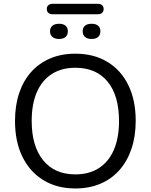

<svg xmlns="http://www.w3.org/2000/svg" viewBox="-20 -1002 808 1030"><path d="M383.9 9Q285.5 9 212.8 -35.5Q140 -80 100.2 -161.2Q60.5 -242.5 60.5 -352.9Q60.5 -436.5 83 -503Q105.5 -569.5 147.8 -616.5Q190 -663.5 249.8 -688.8Q309.5 -714 384.1 -714Q483.5 -714 556.2 -670Q629 -626 668.5 -545.2Q708 -464.5 708 -354.1Q708 -270.5 685.2 -203.5Q662.5 -136.5 620.2 -89Q578 -41.5 518.2 -16.2Q458.5 9 383.9 9ZM383.9 -66.5Q458.4 -66.5 510.7 -100.2Q563 -134 590.8 -198.2Q618.5 -262.5 618.5 -353Q618.5 -489 557.5 -563.8Q496.5 -638.5 384 -638.5Q310.5 -638.5 257.9 -604.9Q205.3 -571.4 177.6 -507.4Q150 -443.5 150 -353.1Q150 -218 211.5 -142.2Q273 -66.5 383.9 -66.5ZM263 -925.5Q248 -925.5 239.5 -932.9Q231 -940.3 231 -953.7Q231 -967 239.5 -974.2Q248 -981.5 263 -981.5H504Q519.5 -981.5 527.8 -974.2Q536 -966.9 536 -953.7Q536 -940.5 527.8 -933Q519.5 -925.5 504 -925.5ZM296.5 -793Q273.9 -793 261.2 -803.8Q248.5 -814.5 248.5 -834.1Q248.5 -853.7 261.2 -864.1Q273.9 -874.5 296.5 -874.5Q319.5 -874.5 331.8 -864.1Q344 -853.7 344 -834.1Q344 -814.5 331.8 -803.8Q319.5 -793 296.5 -793ZM471.5 -793Q448.5 -793 436 -803.8Q423.5 -814.5 423.5 -834.1Q423.5 -853.7 436 -864.1Q448.5 -874.5 471.4 -874.5Q494.2 -874.5 506.4 -864.1Q518.5 -853.7 518.5 -834.1Q518.5 -814.5 506.4 -803.8Q494.3 -793 471.5 -793Z"/></svg>

Font: Nunito ExtraLight
Style: Regular
Weight: 200
Designer: Vernon Adams
Foundry: Vernon Adams
Version: Version 3.602;April 4, 2023;FontCreator 14.0.0.2856 64-bit